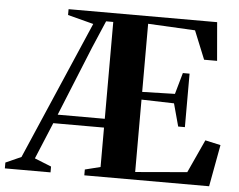

<svg xmlns="http://www.w3.org/2000/svg" viewBox="-114 -806 1080 869"><g transform="rotate(5 426.0 -371.5)"><path d="M-61.5 0V-26.5L9 -58L280 -686L163 -716.5V-743H838L853 -568.5H794L741.5 -697.5L527.5 -708.5V-399L676 -403L703.5 -500H734V-257H703.5L675.5 -360L527.5 -364V-35L762.5 -55L831.5 -205.5L901.5 -190L866.5 0H299.5V-26.5L369.5 -44V-223H139L70 -57L146 -26.5V0ZM155.5 -263H369.5V-703H337L284 -579Z"/></g></svg>

Font: Merriweather 120pt
Style: Bold
Weight: 700
Designer: Eben Sorkin
Foundry: Eben Sorkin
Version: Version 2.100